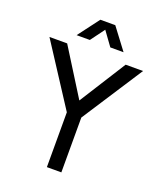

<svg xmlns="http://www.w3.org/2000/svg" viewBox="-170 -1065 988 1172"><g transform="rotate(20 324.0 -478.5)"><path d="M277 0H371V-356L628 -752H515L324 -450L135 -752H20L277 -356ZM172 -819H258L325 -910L391 -819H477L373 -957H276Z"/></g></svg>

Font: Hibana 45 SubMedium
Style: Regular
Weight: 500
Width: 6
Designer: pygmalion
Foundry: ybstudio
Version: Version 2021.007;FEAKit 1.0